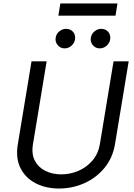

<svg xmlns="http://www.w3.org/2000/svg" viewBox="-20 -1084 781 1117"><path d="M640.6 -727.3H728.7L649.1 -245.7Q635.3 -164.1 587 -106.2Q538.7 -48.3 469.5 -17.8Q400.2 12.8 323.9 12.8Q246.8 12.8 187.5 -17.8Q128.2 -48.3 99.1 -106.2Q70 -164.1 83.8 -245.7L163.4 -727.3H251.4L171.9 -245.7Q162.3 -188.9 182.5 -149.7Q202.8 -110.4 243.6 -90Q284.4 -69.6 336.6 -69.6Q388.1 -69.6 435.9 -90Q483.7 -110.4 517.6 -149.7Q551.5 -188.9 561.1 -245.7ZM559.7 -802.6Q536.2 -802.6 520.2 -821Q504.3 -839.5 508.5 -865.1Q512.4 -887.4 530.2 -901.8Q547.9 -916.2 568.2 -916.2Q594.8 -916.2 609.9 -898.3Q625 -880.3 620.7 -853.7Q617.5 -833.5 600.3 -818Q583.1 -802.6 559.7 -802.6ZM355.1 -802.6Q331.7 -802.6 315.7 -821.6Q299.7 -840.6 304 -865.1Q307.2 -887.4 325.3 -901.8Q343.4 -916.2 363.6 -916.2Q390.3 -916.2 405.4 -898.3Q420.5 -880.3 416.2 -853.7Q413 -833.5 395.8 -818Q378.6 -802.6 355.1 -802.6ZM663.4 -1063.9 652 -992.9H319.6L331 -1063.9Z"/></svg>

Font: Inter UI
Style: Italic
Weight: 400
Italic angle: -9.39999°
Designer: Rasmus Andersson
Foundry: rsms
Version: 3.2;8d6f07862